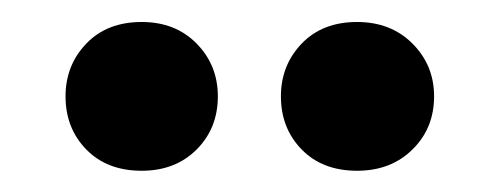

<svg xmlns="http://www.w3.org/2000/svg" viewBox="-20 -664 465 179"><path d="M312.9 -504.8Q280.6 -504.8 261.3 -524.6Q241.9 -544.4 241.9 -574.2Q241.9 -603.2 261.3 -623.4Q280.6 -643.5 312.9 -643.5Q344.4 -643.5 364.5 -623.4Q384.7 -603.2 384.7 -574.2Q384.7 -544.4 364.5 -524.6Q344.4 -504.8 312.9 -504.8ZM112.1 -504.8Q79.8 -504.8 60.5 -524.6Q41.1 -544.4 41.1 -574.2Q41.1 -603.2 60.5 -623.4Q79.8 -643.5 112.1 -643.5Q143.5 -643.5 163.3 -623.4Q183.1 -603.2 183.1 -574.2Q183.1 -544.4 163.3 -524.6Q143.5 -504.8 112.1 -504.8Z"/></svg>

Font: Playfair 9pt Black
Style: Regular
Weight: 900
Designer: Claus Eggers Sørensen
Foundry: Claus Eggers Sørensen
Version: Version 2.203